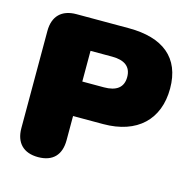

<svg xmlns="http://www.w3.org/2000/svg" viewBox="-101 -771 881 882"><g transform="rotate(15 339.5 -330.0)"><path d="M155 10C225 10 262 -29 262 -99V-214H405C567 -214 660 -304 660 -451C660 -598 567 -670 405 -670H156C86 -670 47 -631 47 -561V-99C47 -29 86 10 155 10ZM365 -378H262V-524H365C423 -524 456 -501 456 -451C456 -401 423 -378 365 -378Z"/></g></svg>

Font: SN Pro Black
Style: Regular
Weight: 900
Designer: Tobias Whetton
Foundry: Supernotes
Version: Version 1.001;Glyphs 3.2 (3249)